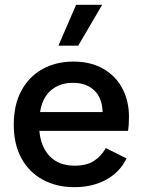

<svg xmlns="http://www.w3.org/2000/svg" viewBox="-20 -765 589 795"><path d="M288 10Q214 10 157 -21Q100 -52 68.5 -110Q37 -168 37 -249Q37 -331 68.5 -389.5Q100 -448 156 -479Q212 -510 284 -510Q356 -510 408 -480Q460 -450 487 -398Q514 -346 514 -282Q514 -264 513 -249Q512 -234 510 -223H143Q149 -156 186.5 -117.5Q224 -79 289 -79Q339 -79 369.5 -99Q400 -119 418 -152L504 -109Q477 -53 420.5 -21.5Q364 10 288 10ZM146 -301H405Q403 -360 370 -391Q337 -422 282 -422Q227 -422 191 -391Q155 -360 146 -301ZM295 -745H403L304 -576H222Z"/></svg>

Font: Prodigy Sans Medium
Style: Regular
Weight: 500
Designer: Wei Huang
Foundry: Wei Huang
Version: Version 1.003; ttfautohint (v1.8.3)